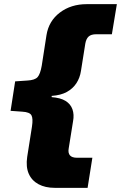

<svg xmlns="http://www.w3.org/2000/svg" viewBox="-20 -725 583 925"><path d="M244 180Q198 180 165.5 162.5Q133 145 118.5 112Q104 79 111 31L134 -115Q140 -154 131.5 -169.5Q123 -185 87 -187L31 -191L53 -333L112 -337Q148 -339 161 -353.5Q174 -368 181 -408L204 -556Q215 -624 268.5 -664.5Q322 -705 398 -705H543L519 -560H444Q419 -560 407 -549Q395 -538 391 -515L370 -383Q365 -350 348 -324Q331 -298 302 -282Q273 -266 229 -263V-257Q271 -254 295.5 -239Q320 -224 329 -198.5Q338 -173 332 -141L311 -10Q307 12 317 23.5Q327 35 351 35H425L402 180Z"/></svg>

Font: Nunito Sans 7pt SemiExpanded Black
Style: Italic
Weight: 900
Width: 6
Italic angle: -9°
Designer: Vernon Adams
Foundry: Vernon Adams
Version: Version 3.101;gftools[0.9.27]